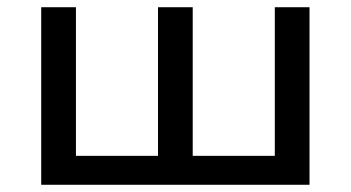

<svg xmlns="http://www.w3.org/2000/svg" viewBox="-20 -511 970 531"><path d="M94 0V-491H190V-80H417V-491H513V-80H740V-491H836V0Z"/></svg>

Font: Nunito Sans 10pt SemiExpanded Medium
Style: Regular
Weight: 500
Width: 6
Designer: Vernon Adams
Foundry: Vernon Adams
Version: Version 3.101;gftools[0.9.27]